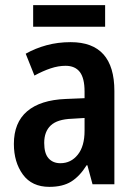

<svg xmlns="http://www.w3.org/2000/svg" viewBox="-20 -717 527 747"><path d="M255 -553Q425 -553 425 -363V0H340L320 -74H317Q290 -31 257 -10.5Q224 10 172 10Q104 10 69 -38Q34 -86 34 -157Q34 -240 85.5 -284Q137 -328 236 -332L309 -335V-361Q309 -413 290.5 -437Q272 -461 235 -461Q207 -461 177 -451Q147 -441 114 -423L80 -508Q117 -529 161 -541Q205 -553 255 -553ZM260 -255Q203 -253 177.5 -229Q152 -205 152 -161Q152 -120 169 -101Q186 -82 215 -82Q256 -82 282.5 -115Q309 -148 309 -208V-258ZM389 -697V-613H109V-697Z"/></svg>

Font: Noto Sans Hebrew Condensed SemiBold
Style: Regular
Weight: 600
Width: 3
Designer: Monotype Design Team
Foundry: Monotype Imaging Inc.
Version: Version 2.004; ttfautohint (v1.8.4.7-5d5b)